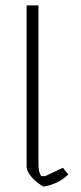

<svg xmlns="http://www.w3.org/2000/svg" viewBox="-20 -687 303 714"><path d="M79 -69V-667H123V-80Q123 -62 125 -52.5Q127 -43 133 -32H148L214 -63L234 -38Q196 -2 142 7Q119 -5 99 -27Q79 -49 79 -69Z"/></svg>

Font: Athiti Light
Style: Regular
Weight: 300
Designer: CadsonDemak Team
Foundry: CadsonDemak
Version: Version 1.033